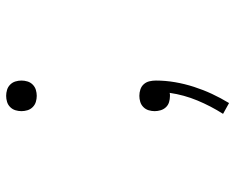

<svg xmlns="http://www.w3.org/2000/svg" viewBox="-92 -486 783 640"><g transform="rotate(-90 300.0 -166.5)"><path d="M300 -436Q290 -436 280 -439Q270 -442 262.5 -449.5Q255 -457 252 -467Q249 -477 249 -487Q249 -497 252 -507Q255 -517 262.5 -524.5Q270 -532 280 -535Q290 -538 300 -538Q310 -538 320 -535Q330 -532 337.5 -524.5Q345 -517 348 -507Q351 -497 351 -487Q351 -477 348 -467Q345 -457 337.5 -449.5Q330 -442 320 -439Q310 -436 300 -436ZM276 205 240 185Q266 144 284.5 99.5Q303 55 310 7Q307 8 304.5 8Q302 8 299 8Q289 8 279 5Q269 2 262 -5.5Q255 -13 252 -23Q249 -33 249 -43Q249 -53 252 -63Q255 -73 262.5 -80.5Q270 -88 280 -91Q290 -94 300 -94Q311 -94 321.5 -90.5Q332 -87 339 -79Q346 -71 348.5 -60.5Q351 -50 351 -39Q351 -7 345.5 25Q340 57 330 88Q320 119 306.5 148Q293 177 276 205Z"/></g></svg>

Font: Iosevka Curly XLtEx
Style: Regular
Weight: 200
Width: 7
Monospace: yes
Designer: Belleve Invis
Foundry: Belleve Invis
Version: Version 11.1.0; ttfautohint (v1.8.3)